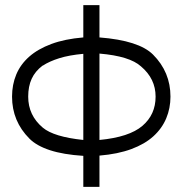

<svg xmlns="http://www.w3.org/2000/svg" viewBox="-20 -731 693 749"><path d="M368 -711V-585Q522 -573 577 -518Q645 -450 645 -354Q645 -309 628.5 -269.5Q612 -230 578.5 -199.5Q545 -169 492.5 -149.5Q440 -130 368 -124V-2H305V-123Q227 -128 175 -145Q123 -162 95 -190Q27 -258 27 -354Q27 -401 43.5 -440.5Q60 -480 94 -510Q128 -540 180.5 -559.5Q233 -579 305 -585V-711ZM530 -472Q486 -512 368 -522V-185Q484 -196 535.5 -240Q587 -284 587 -354Q587 -424 530 -472ZM146 -475Q117 -453 103.5 -423.5Q90 -394 90 -354Q90 -281 147 -233Q190 -197 305 -185V-521Q250 -516 211.5 -504Q173 -492 147 -475Z"/></svg>

Font: Fundamental  Brigade Scvhlank
Style: Regular
Weight: 100
Designer: Peter Wiegel, original typeface by Arno Drescher 1935
Foundry: Peter Wiegel
Version: Version 0.000 2012 initial release